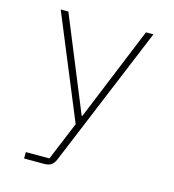

<svg xmlns="http://www.w3.org/2000/svg" viewBox="-107 -606 814 896"><g transform="rotate(15 300.0 -158.0)"><path d="M488 -516H524L242 165Q234 183 222 191.5Q210 200 187 200H91V169H205L282 -17L76 -516H113L299 -62H302Z"/></g></svg>

Font: IBM Plex Mono ExtraLight
Style: Regular
Weight: 200
Monospace: yes
Designer: Mike Abbink, Paul van der Laan, Pieter van Rosmalen
Foundry: Bold Monday
Version: Version 2.3